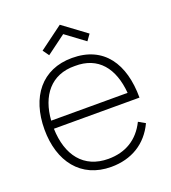

<svg xmlns="http://www.w3.org/2000/svg" viewBox="-140 -863 877 984"><g transform="rotate(-20 298.5 -371.5)"><path d="M299 -708.3 403.1 -631.2 427.1 -664.6 299 -759.4 170.8 -664.6 194.8 -631.2ZM299 -28.1C164.6 -28.1 92.7 -122.9 88.5 -268.8H555.2C555.2 -453.1 472.9 -578.1 299 -578.1C134.4 -578.1 41.7 -458.3 41.7 -281.2C41.7 -107.3 133.3 15.6 299 15.6C409.4 15.6 495.8 -36.5 541.7 -134.4L505.2 -155.2C463.5 -70.8 392.7 -28.1 299 -28.1ZM299 -534.4C427.1 -536.5 494.8 -450 506.3 -312.5H89.6C99 -444.8 168.8 -536.5 299 -534.4Z"/></g></svg>

Font: Manrope3 Thin
Style: Regular
Weight: 100
Width: 4
Designer: Mikhail Sharanda
Foundry: Mikhail Sharanda
Version: Version 3.000;PS 003.000;hotconv 1.0.88;makeotf.lib2.5.64775